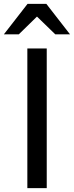

<svg xmlns="http://www.w3.org/2000/svg" viewBox="-73 -970 381 990"><path d="M68 0V-720H168V0ZM-53 -793 69 -950H166L288 -793H212L76 -925H159L24 -793Z"/></svg>

Font: Instrument Sans SemiCondensed Medium
Style: Regular
Weight: 500
Width: 4
Designer: Rodrigo Fuenzalida
Foundry: fragTYPE
Version: Version 1.000;gftools[0.9.28]